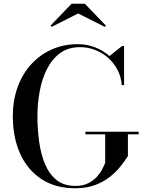

<svg xmlns="http://www.w3.org/2000/svg" viewBox="-20 -996 778 1026"><path d="M436.5 -292H721V-278H663.5V-162Q648.5 -138 625.2 -108.5Q602 -79 568.5 -52Q535 -25 489 -7.5Q443 10 382 10Q275.5 10 201 -39.2Q126.5 -88.5 87.5 -175.2Q48.5 -262 48.5 -375Q48.5 -459.5 74 -530Q99.5 -600.5 146.2 -652Q193 -703.5 256.8 -731.8Q320.5 -760 396.5 -760Q444.5 -760 488.2 -743Q532 -726 565 -696.5L632 -750H643V-541H630.5Q627.5 -584.5 608.5 -621.5Q589.5 -658.5 558.8 -686Q528 -713.5 489 -728.8Q450 -744 407.5 -744Q345 -744 301.5 -712.2Q258 -680.5 231.2 -627.5Q204.5 -574.5 192.2 -508.8Q180 -443 180 -375Q180 -307 189 -240.5Q198 -174 220 -120.5Q242 -67 281.5 -34.8Q321 -2.5 382 -2.5Q424 -2.5 452.8 -17.5Q481.5 -32.5 499.8 -53.5Q518 -74.5 527.8 -94.8Q537.5 -115 542 -125V-278H436.5ZM256 -852.5 250 -859 362.5 -976H433.5L546 -859L540 -852.5L397.5 -924Z"/></svg>

Font: Bodoni Moda 18pt Medium
Style: Regular
Weight: 500
Designer: Owen Earl
Foundry: indestructible type
Version: Version 2.004